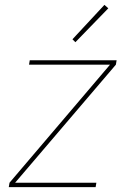

<svg xmlns="http://www.w3.org/2000/svg" viewBox="-20 -767 540 787"><path d="M16 0 19 -18 431 -502H99L102 -520H458L455 -502L42 -18H375L372 0ZM289 -594 277 -606 408 -747 424 -733Z"/></svg>

Font: Iosevka SS04 Thin Oblique
Style: Regular
Weight: 100
Italic angle: -9°
Monospace: yes
Designer: Belleve Invis
Foundry: Belleve Invis
Version: Version 19.0.0; ttfautohint (v1.8.4)